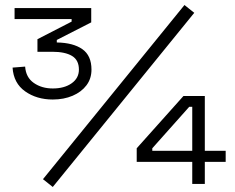

<svg xmlns="http://www.w3.org/2000/svg" viewBox="-20 -732 936 764"><path d="M190 -336Q126 -336 80 -368.5Q34 -401 30 -463L80 -467Q83 -424 114.5 -402Q146 -380 190 -380Q236 -380 265 -400.5Q294 -421 294 -455Q294 -493 266.5 -509.5Q239 -526 188 -526H129V-576L265 -646V-656H38V-700H343V-643L206 -573V-563Q271 -562 307.5 -536.5Q344 -511 344 -455Q344 -419 324 -392.5Q304 -366 269 -351Q234 -336 190 -336ZM753 -681 190 12 151 -19 714 -712ZM795 0H745V-88H524V-142L710 -350H795V-132H878V-88H795ZM586 -142V-132H745V-307H733Z"/></svg>

Font: Space Grotesk Variable Light
Style: Regular
Weight: 300
Designer: Florian Karsten
Foundry: Florian Karsten
Version: Version 2.000